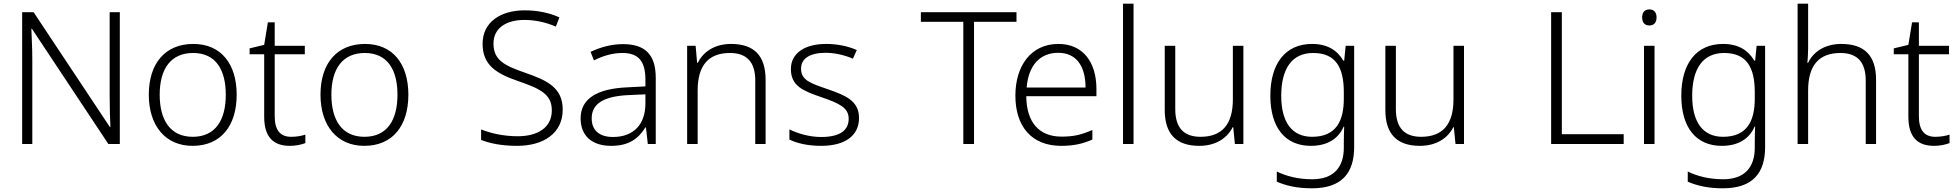

<svg xmlns="http://www.w3.org/2000/svg" viewBox="-20 -780 10605 1040"><path d="M629 0V-714H574V-261C574 -206 576 -133 578 -92H575L162 -714H100V0H155V-451C155 -514 152 -572 150 -624H153L567 0Z M1262 -267C1262 -432 1179 -542 1027 -542C877 -542 786 -439 786 -267C786 -99 876 10 1023 10C1178 10 1262 -100 1262 -267ZM845 -267C845 -408 906 -493 1026 -493C1151 -493 1203 -399 1203 -267C1203 -131 1148 -39 1024 -39C902 -39 845 -130 845 -267Z M1557 -39C1496 -39 1468 -77 1468 -151V-486H1631V-532H1468V-659H1431L1411 -537L1332 -518V-486H1411V-148C1411 -37 1461 10 1550 10C1583 10 1614 3 1634 -5V-51C1615 -44 1587 -39 1557 -39Z M2192 -267C2192 -432 2109 -542 1957 -542C1807 -542 1716 -439 1716 -267C1716 -99 1806 10 1953 10C2108 10 2192 -100 2192 -267ZM1775 -267C1775 -408 1836 -493 1956 -493C2081 -493 2133 -399 2133 -267C2133 -131 2078 -39 1954 -39C1832 -39 1775 -130 1775 -267Z M3028 -186C3028 -301 2951 -343 2824 -386C2715 -424 2653 -453 2653 -544C2653 -628 2722 -672 2820 -672C2877 -672 2935 -660 2991 -636L3010 -686C2954 -711 2892 -724 2822 -724C2691 -724 2594 -660 2594 -543C2594 -428 2667 -382 2786 -341C2912 -298 2969 -267 2969 -182C2969 -89 2893 -42 2784 -42C2705 -42 2636 -59 2586 -79V-22C2632 -4 2695 10 2781 10C2924 10 3028 -58 3028 -186Z M3354 -541C3290 -541 3229 -523 3179 -499L3197 -453C3248 -478 3297 -493 3352 -493C3433 -493 3476 -454 3476 -349V-312L3379 -307C3213 -300 3125 -245 3125 -139C3125 -43 3188 10 3290 10C3389 10 3438 -30 3476 -90H3479L3489 0H3532V-358C3532 -485 3474 -541 3354 -541ZM3386 -265 3476 -269V-217C3475 -105 3411 -38 3300 -38C3228 -38 3185 -73 3185 -139C3185 -219 3251 -259 3386 -265Z M3940 -542C3850 -542 3789 -499 3760 -440H3756L3748 -532H3702V0H3759V-290C3759 -425 3817 -493 3934 -493C4023 -493 4071 -446 4071 -344V0H4127V-348C4127 -482 4061 -542 3940 -542Z M4633 -141C4633 -235 4558 -264 4463 -297C4371 -329 4319 -345 4319 -408C4319 -464 4368 -494 4452 -494C4505 -494 4559 -480 4600 -462L4621 -509C4575 -529 4519 -542 4455 -542C4339 -542 4264 -492 4264 -406C4264 -313 4332 -287 4431 -253C4527 -220 4577 -196 4577 -137C4577 -76 4533 -38 4428 -38C4365 -38 4303 -56 4256 -79V-24C4295 -5 4353 10 4427 10C4558 10 4633 -45 4633 -141Z M5256 0V-662H5486V-714H4968V-662H5198V0Z M5713 -542C5565 -542 5480 -424 5480 -262C5480 -95 5568 10 5728 10C5796 10 5844 -1 5897 -24V-76C5838 -50 5796 -40 5730 -40C5608 -40 5540 -118 5539 -259H5919V-298C5919 -440 5849 -542 5713 -542ZM5712 -494C5813 -494 5860 -418 5860 -306H5541C5551 -427 5614 -494 5712 -494Z M6120 0V-760H6063V0Z M6715 -532H6658V-242C6658 -107 6600 -39 6483 -39C6393 -39 6346 -87 6346 -189V-532H6289V-184C6289 -53 6353 10 6476 10C6567 10 6628 -33 6657 -91H6660L6669 0H6715Z M7087 -542C6941 -542 6861 -434 6861 -262C6861 -87 6943 10 7080 10C7166 10 7228 -25 7258 -94H7261C7260 -69 7259 -39 7259 -11V20C7259 125 7205 191 7088 191C7012 191 6946 174 6896 149V204C6946 226 7006 240 7086 240C7248 240 7315 157 7315 17V-532H7269L7261 -451H7257C7223 -508 7170 -542 7087 -542ZM7093 -493C7214 -493 7259 -416 7259 -281V-246C7259 -127 7219 -39 7087 -39C6979 -39 6920 -117 6920 -261C6920 -408 6978 -493 7093 -493Z M7910 -532H7853V-242C7853 -107 7795 -39 7678 -39C7588 -39 7541 -87 7541 -189V-532H7484V-184C7484 -53 7548 10 7671 10C7762 10 7823 -33 7852 -91H7855L7864 0H7910Z M8382 0H8775V-53H8440V-714H8382Z M8914 -729C8889 -729 8875 -713 8875 -686C8875 -658 8889 -642 8914 -642C8939 -642 8953 -658 8953 -686C8953 -713 8939 -729 8914 -729ZM8942 -532H8885V0H8942Z M9313 -542C9167 -542 9087 -434 9087 -262C9087 -87 9169 10 9306 10C9392 10 9454 -25 9484 -94H9487C9486 -69 9485 -39 9485 -11V20C9485 125 9431 191 9314 191C9238 191 9172 174 9122 149V204C9172 226 9232 240 9312 240C9474 240 9541 157 9541 17V-532H9495L9487 -451H9483C9449 -508 9396 -542 9313 -542ZM9319 -493C9440 -493 9485 -416 9485 -281V-246C9485 -127 9445 -39 9313 -39C9205 -39 9146 -117 9146 -261C9146 -408 9204 -493 9319 -493Z M9774 -517V-760H9717V0H9774V-290C9774 -424 9831 -493 9949 -493C10038 -493 10086 -446 10086 -344V0H10142V-348C10142 -482 10076 -542 9954 -542C9864 -542 9802 -499 9774 -440H9770C9772 -465 9774 -489 9774 -517Z M10463 -39C10402 -39 10374 -77 10374 -151V-486H10537V-532H10374V-659H10337L10317 -537L10238 -518V-486H10317V-148C10317 -37 10367 10 10456 10C10489 10 10520 3 10540 -5V-51C10521 -44 10493 -39 10463 -39Z"/></svg>

Font: Noto Sans Telugu Light
Style: Regular
Weight: 300
Designer: Jelle Bosma - Monotype Design Team
Foundry: Monotype Imaging Inc.
Version: Version 2.005